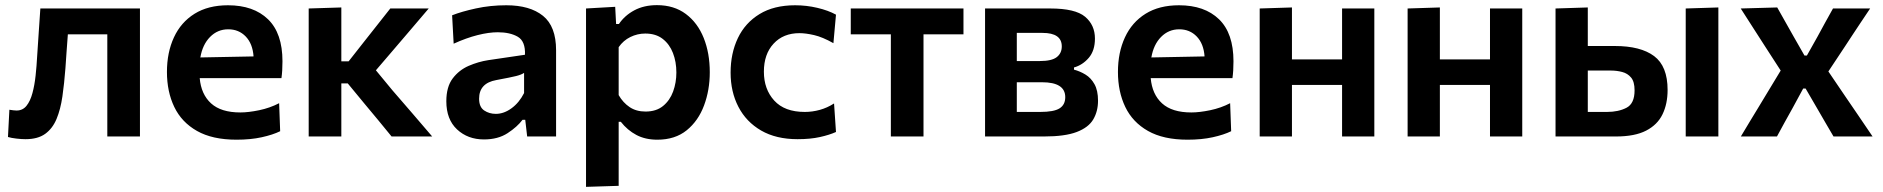

<svg xmlns="http://www.w3.org/2000/svg" viewBox="-20 -531 7326 747"><path d="M79.5 10.5Q63.5 10.5 44 8.2Q24.5 6 11 2L16.5 -104Q25 -102.5 32.5 -101.8Q40 -101 44.5 -101Q68.5 -101 83.2 -119.5Q98 -138 106.2 -168.8Q114.5 -199.5 118.5 -236.8Q122.5 -274 124.5 -311.5Q127.5 -359.5 130.8 -406.8Q134 -454 137 -498H524.5V0H397.5V-397.5H244Q241.5 -363.5 239 -329.8Q236.5 -296 234.5 -265Q230 -206 222.8 -155.8Q215.5 -105.5 200 -68.2Q184.5 -31 155.8 -10.2Q127 10.5 79.5 10.5Z M900.5 12.5Q806.5 12.5 746.5 -21.5Q686.5 -55.5 658 -115Q629.5 -174.5 629.5 -251Q629.5 -327 656.8 -385.8Q684 -444.5 737 -477.5Q790 -510.5 867 -510.5Q966.5 -510.5 1022.8 -456Q1079 -401.5 1079 -292.5Q1079 -254.5 1075 -227H757Q762.5 -164 801.2 -128.8Q840 -93.5 915 -93.5Q946.5 -93.5 988.5 -102.2Q1030.5 -111 1066 -129.5L1070 -20.5Q1041.5 -6.5 998.2 3Q955 12.5 900.5 12.5ZM868 -417Q826.5 -417 797.2 -387.2Q768 -357.5 759.5 -307.5L966.5 -311.5Q963 -361 936 -389Q909 -417 868 -417Z M1181 0V-498L1308 -502V-292.5H1336.5L1393.5 -365Q1419.5 -398 1446 -431.5Q1472.5 -465 1498.5 -498H1648Q1610 -453 1572 -408.8Q1534 -364.5 1496.5 -320.5L1442.5 -257.5L1506.5 -180Q1545.5 -135 1584.5 -89.8Q1623.5 -44.5 1661.5 0H1503.5Q1477.5 -32 1451.2 -63.8Q1425 -95.5 1399 -126.5L1333 -206.5H1308V0Z M1863 11.5Q1800 11.5 1758.2 -27.5Q1716.5 -66.5 1716.5 -137Q1716.5 -193 1741.2 -225.8Q1766 -258.5 1803.5 -274.8Q1841 -291 1880 -297L2022.5 -318Q2024.5 -370.5 1994.5 -388Q1964.5 -405.5 1916.5 -405.5Q1882 -405.5 1838.2 -394.5Q1794.5 -383.5 1745 -361L1739 -471.5Q1775.5 -486 1831.5 -498.2Q1887.5 -510.5 1950 -510.5Q2041.5 -510.5 2092.5 -469.5Q2143.5 -428.5 2143.5 -335.5V0H2031L2023.5 -65H2013Q1992.5 -37.5 1955 -13Q1917.5 11.5 1863 11.5ZM1909 -88Q1940.5 -88 1970.2 -109.8Q2000 -131.5 2019 -169V-247.5Q2009 -240.5 1988.2 -235.2Q1967.5 -230 1911 -219.5Q1844 -207.5 1844 -147Q1844 -114.5 1863.8 -101.2Q1883.5 -88 1909 -88Z M2260 196V-498L2373.5 -504.5L2377 -437.5H2388Q2410 -470.5 2447.8 -490.8Q2485.5 -511 2536 -511Q2602.5 -511 2648.5 -476.5Q2694.5 -442 2718 -383Q2741.5 -324 2741.5 -250Q2741.5 -180.5 2719.2 -120.8Q2697 -61 2651.8 -24.2Q2606.5 12.5 2537.5 12.5Q2490.5 12.5 2455.8 -6Q2421 -24.5 2395.5 -57H2387V192ZM2491.5 -97Q2533 -97 2559.5 -118.5Q2586 -140 2598.8 -174.8Q2611.5 -209.5 2611.5 -249Q2611.5 -290.5 2598.2 -324.8Q2585 -359 2558.2 -379.8Q2531.5 -400.5 2490.5 -400.5Q2460 -400.5 2432.5 -387Q2405 -373.5 2387 -347.5V-161Q2404 -131.5 2429.8 -114.2Q2455.5 -97 2491.5 -97Z M3083 10.5Q2999.5 10.5 2941.2 -23.2Q2883 -57 2852.8 -115.5Q2822.5 -174 2822.5 -248.5Q2822.5 -323.5 2850.8 -382.8Q2879 -442 2935 -476.2Q2991 -510.5 3073.5 -510.5Q3117.5 -510.5 3160 -500.5Q3202.5 -490.5 3232.5 -474L3222.5 -363Q3180 -387 3147.2 -394.5Q3114.5 -402 3090.5 -402Q3027.5 -402 2989.8 -361.2Q2952 -320.5 2952 -252Q2952 -184 2992.2 -139.8Q3032.5 -95.5 3111 -95.5Q3140.5 -95.5 3169.5 -103.5Q3198.5 -111.5 3225 -128.5L3232.5 -17.5Q3207 -6 3170 2.2Q3133 10.5 3083 10.5Z M3446 0V-397.5H3290V-498H3728.5V-397.5H3573V0Z M3812.5 0V-498H4066.5Q4163.5 -498 4201.8 -465.8Q4240 -433.5 4240 -381Q4240 -334 4216 -306Q4192 -278 4158.5 -268.5V-260Q4181.5 -254 4203 -241Q4224.5 -228 4238.2 -203.5Q4252 -179 4252 -139Q4252 -98 4233.5 -66.5Q4215 -35 4169.2 -17.5Q4123.5 0 4041.5 0ZM4036 -403H3936V-293.5H4025.5Q4072 -293.5 4091.5 -308.8Q4111 -324 4111 -350.5Q4111 -403 4036 -403ZM3936 -95.5H4027Q4080.5 -95.5 4102.5 -109.5Q4124.5 -123.5 4124.5 -153Q4124.5 -211 4034 -211H3936Z M4600.5 12.5Q4506.5 12.5 4446.5 -21.5Q4386.5 -55.5 4358 -115Q4329.5 -174.5 4329.5 -251Q4329.5 -327 4356.8 -385.8Q4384 -444.5 4437 -477.5Q4490 -510.5 4567 -510.5Q4666.5 -510.5 4722.8 -456Q4779 -401.5 4779 -292.5Q4779 -254.5 4775 -227H4457Q4462.5 -164 4501.2 -128.8Q4540 -93.5 4615 -93.5Q4646.5 -93.5 4688.5 -102.2Q4730.5 -111 4766 -129.5L4770 -20.5Q4741.5 -6.5 4698.2 3Q4655 12.5 4600.5 12.5ZM4568 -417Q4526.5 -417 4497.2 -387.2Q4468 -357.5 4459.5 -307.5L4666.5 -311.5Q4663 -361 4636 -389Q4609 -417 4568 -417Z M4881 0V-498L5006.5 -502V-300H5201.5V-498H5327V0H5201.5V-200.5H5006.5V0Z M5456.5 0V-498L5582 -502V-300H5777V-498H5902.5V0H5777V-200.5H5582V0Z M6032 0V-498L6157.5 -502V-352H6263Q6363 -352 6415.5 -312.8Q6468 -273.5 6468 -181Q6468 -127 6448.2 -86.2Q6428.5 -45.5 6384.5 -22.8Q6340.5 0 6267 0ZM6157.5 -95.5H6232Q6277 -95.5 6308.2 -111.8Q6339.5 -128 6339.5 -179.5Q6339.5 -213 6326 -229.2Q6312.5 -245.5 6291.2 -251Q6270 -256.5 6248 -256.5H6157.5ZM6538.5 0V-498L6665.5 -502V0Z M6753 0Q6773.5 -34.5 6789 -60Q6804.5 -85.5 6818.2 -108Q6832 -130.5 6847.5 -156.5L6908 -256.5L6848.5 -348.5Q6824.5 -386 6803.5 -418.5Q6782.5 -451 6752.5 -498L6894.5 -502Q6912.5 -470.5 6927.2 -444Q6942 -417.5 6958.5 -388.5L7000.5 -315H7010L7051 -388Q7066.5 -417 7080.5 -442.2Q7094.5 -467.5 7111.5 -498H7256Q7234 -465.5 7218.5 -442Q7203 -418.5 7189.2 -397.8Q7175.5 -377 7158.5 -351L7093.5 -253L7160 -155Q7185 -118.5 7208.5 -84Q7232 -49.5 7265.5 0H7113.5Q7096.5 -29 7082.5 -53Q7068.5 -77 7051.5 -106.5L7005 -186.5H6995.5L6954 -110Q6937 -79.5 6923.5 -55.2Q6910 -31 6893.5 0Z"/></svg>

Font: Commissioner SemiBold
Style: Regular
Weight: 600
Designer: Kostas Bartsokas
Foundry: Kostas Bartsokas
Version: Version 1.000; ttfautohint (v1.8.3)